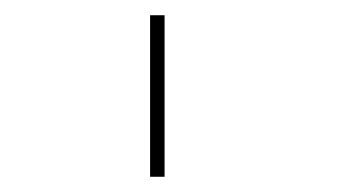

<svg xmlns="http://www.w3.org/2000/svg" viewBox="-20 -720 462 252"><path d="M177 -700H196V-488H177Z"/></svg>

Font: Elsie
Style: Regular
Weight: 400
Designer: Alejandro Inler
Foundry: Alejandro Inler
Version: 1.002